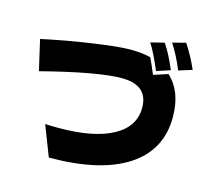

<svg xmlns="http://www.w3.org/2000/svg" viewBox="-123 -981 1246 1169"><g transform="rotate(15 500.0 -396.0)"><path d="M43.9 -633.8Q196.3 -667 357.9 -690.4Q519.5 -713.9 591.8 -713.9Q664.1 -713.9 720.7 -700.2Q739.3 -662.1 764.6 -600.6L854.5 -629.9Q948.2 -543.9 948.2 -382.8Q948.2 -173.8 775.9 -62Q603.5 49.8 282.2 49.8L208 -141.6Q237.3 -139.6 293 -139.6Q512.7 -139.6 632.8 -204.6Q752.9 -269.5 752.9 -389.6Q752.9 -532.2 586.9 -532.2Q437.5 -532.2 87.9 -442.4ZM697.3 -787.1 783.2 -808.6Q822.3 -751 862.3 -656.2L776.4 -627.9Q730.5 -736.3 697.3 -787.1ZM826.2 -820.3 909.2 -841.8Q955.1 -772.5 990.2 -692.4L905.3 -666Q872.1 -750 826.2 -820.3Z"/></g></svg>

Font: GenEi M Gothic v2 Black
Style: Regular
Weight: 900
Version: Version 2.0